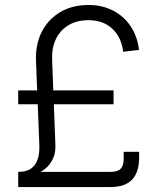

<svg xmlns="http://www.w3.org/2000/svg" viewBox="-20 -757 640 777"><path d="M55.2 -40V-61.5Q99.6 -61.5 120.4 -89.1Q141.1 -116.7 139.2 -170.4L125.5 -513.7Q123.5 -578.1 149.2 -628.4Q174.8 -678.7 223.4 -707.8Q272 -736.8 338.4 -736.8Q394 -736.8 437.7 -714.1Q481.4 -691.4 508.8 -650.6Q536.1 -609.9 542.5 -555.2L478.5 -547.4Q471.7 -605.5 434.8 -640.4Q397.9 -675.3 338.9 -675.3Q290 -675.3 256.3 -654.5Q222.7 -633.8 205.8 -597.9Q189 -562 190.9 -515.6L204.1 -172.9Q205.6 -141.1 196 -118.7Q186.5 -96.2 170.4 -80.8Q154.3 -65.4 134 -56.4Q113.8 -47.4 93.3 -43.7Q72.8 -40 55.2 -40ZM53.7 0V-61.5H427.2Q456.1 -61.5 468.3 -74Q480.5 -86.4 480.5 -114.7V-142.6H543V-119.6Q543 -59.6 514.4 -29.8Q485.8 0 425.8 0ZM53.7 -335V-391.1H439.5V-335Z"/></svg>

Font: Inter 17pt Light
Style: Regular
Weight: 300
Version: Version 4.001;git-66647c0bb